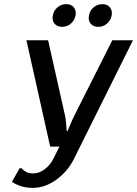

<svg xmlns="http://www.w3.org/2000/svg" viewBox="-20 -895 664 930"><path d="M236 -820Q240 -844 258.5 -859.5Q277 -875 301 -875Q325 -875 337.5 -859.5Q350 -844 346 -820Q341 -796 323 -780.5Q305 -765 281 -765Q257 -765 244 -780.5Q231 -796 236 -820ZM411 -820Q415 -844 433.5 -859.5Q452 -875 476 -875Q500 -875 512.5 -859.5Q525 -844 521 -820Q516 -796 498 -780.5Q480 -765 456 -765Q432 -765 419 -780.5Q406 -796 411 -820ZM138 15Q96 15 64 0Q48 -6 38 -15L75 -80H85Q92 -71 99 -67Q114 -55 140 -55Q169 -55 195.5 -74.5Q222 -94 238 -125L268 -185H223L108 -700H213L295 -335Q299 -317 301 -288L303 -260H307L319 -288Q321 -293 328.5 -310.5Q336 -328 340 -335L524 -700H624L338 -125Q309 -66 254 -25.5Q199 15 138 15Z"/></svg>

Font: Scada
Style: Italic
Weight: 400
Italic angle: -10°
Designer: Jovanny Lemonad
Foundry: Jovanny Lemonad
Version: Version 4.100;PS 004.100;hotconv 1.0.88;makeotf.lib2.5.64775